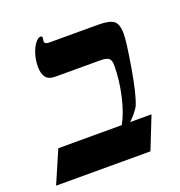

<svg xmlns="http://www.w3.org/2000/svg" viewBox="-133 -682 726 776"><g transform="rotate(-20 230.0 -294.0)"><path d="M383.8 0H-22L38.1 -139.2H311Q335 -181.2 350.1 -247.8Q365.2 -314.5 365.2 -377Q365.2 -398.9 355.5 -407Q345.7 -415 317.9 -415H127Q96.2 -415 84.7 -431.6Q73.2 -448.2 73.2 -476.1Q73.2 -504.9 81.1 -530Q88.9 -555.2 101.3 -571.5Q113.8 -587.9 124 -587.9Q131.8 -587.9 131.8 -581.1L129.9 -565.9Q129.9 -553.2 148.9 -553.2H360.8Q409.2 -553.2 427 -539.1Q444.8 -524.9 444.8 -484.9Q444.8 -448.7 426.5 -341.3Q408.2 -233.9 390.1 -191.9Q385.7 -182.6 372.3 -166.3Q358.9 -149.9 347.2 -139.2H439Z"/></g></svg>

Font: Tinos
Style: Bold Italic
Weight: 700
Italic angle: -16.333°
Designer: Steve Matteson
Foundry: Monotype Imaging Inc.
Version: Version 1.23